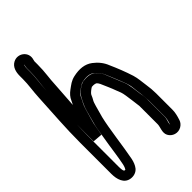

<svg xmlns="http://www.w3.org/2000/svg" viewBox="-253 -855 936 936"><g transform="rotate(-45 215.0 -387.5)"><path d="M51 -355C50 -330 50 -305 50 -279V-239L100 -235C102 -248 105 -266 108 -281C112 -307 125 -345 132 -372C142 -408 146 -405 159 -435C167 -452 190 -467 203 -475C207 -478 212 -481 219 -482C252 -489 272 -484 285 -474C303 -460 314 -445 321 -428C330 -405 340 -384 349 -360C358 -335 368 -318 371 -287C373 -260 381 -222 381 -189V-76C381 -69 378 -53 371 -32C371 -47 380 -65 380 -76V-205C380 -218 377 -232 375 -244C371 -269 368 -310 359 -332C344 -368 333 -397 318 -433C312 -447 301 -460 289 -470C271 -484 248 -485 223 -482C221 -482 219 -481 218 -481C195 -473 167 -450 157 -428C153 -420 149 -411 144 -402C136 -387 128 -356 115 -307C105 -271 107 -269 97 -212C87 -155 82 -106 72 -58C69 -44 64 -35 62 -32C56 -31 49 -29 49 -66V-279C49 -308 50 -334 51 -355ZM62 -576C64 -623 71 -655 71 -698V-719C71 -740 76 -743 76 -743C73 -733 72 -727 72 -719V-698C72 -655 64 -615 62 -576ZM53 -787C28 -774 21 -746 21 -719V-698C21 -657 14 -623 12 -578C7 -474 -1 -387 -1 -279V-66C-1 -29 10 11 49 17C67 20 88 15 101 -1C111 -14 117 -29 121 -48C134 -113 148 -232 163 -293C176 -343 186 -375 188 -378C194 -388 199 -398 203 -408C206 -415 224 -429 232 -433C249 -435 259 -430 259 -430C265 -425 268 -420 271 -414C283 -386 294 -363 304 -335C311 -317 315 -311 319 -285C324 -252 326 -234 330 -203V-77C330 -58 314 -32 326 -9C332 3 343 12 356 16C385 25 412 6 419 -16C427 -40 431 -59 431 -76V-189C431 -210 429 -231 426 -250C421 -283 421 -301 413 -328C400 -369 384 -409 367 -447C357 -473 339 -496 315 -514C286 -536 250 -539 209 -530C182 -524 169 -512 148 -497C133 -486 121 -473 114 -456C110 -448 107 -443 104 -436C107 -482 111 -543 112 -554C115 -621 122 -640 122 -698V-719C122 -720 123 -723 124 -728C138 -773 91 -807 53 -787Z"/></g></svg>

Font: AppleStorm
Style: CBo
Weight: 400
Foundry: Cannot Into Space Fonts
Version: Version 1.01